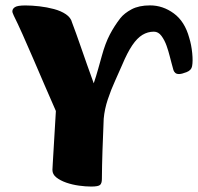

<svg xmlns="http://www.w3.org/2000/svg" viewBox="-20 -672 727 705"><path d="M314.6 13Q294.3 13 269.8 9.6Q245.3 6.2 223.3 -1.4Q201.3 -9.1 186.9 -20.5Q172.5 -31.9 172.5 -48Q172.5 -51.2 173.7 -71Q175 -90.9 176.7 -121.3Q178.4 -151.7 180.7 -188.9Q182.9 -226.1 185.2 -264.4Q166.6 -306.4 145.1 -356.3Q123.6 -406.2 102.5 -455.3Q81.4 -504.3 62.6 -546.4Q43.8 -588.4 30.8 -614.2Q29.1 -618.7 27.2 -622.8Q25.4 -626.9 25.4 -630.2Q25.4 -639.7 34.9 -645.8Q44.4 -652 73.3 -652Q96.5 -652 124.2 -648.9Q152 -645.7 178 -638.8Q204 -631.9 222.2 -619.5Q240.4 -607 244.6 -589.2Q259.9 -548.9 273.4 -509.6Q286.9 -470.4 299.7 -434.4Q312.5 -398.3 324.2 -366.1Q333.3 -392.9 340.6 -419.4Q348 -445.9 354 -467.2Q366.7 -513.5 383.3 -545.2Q399.9 -576.9 421.8 -605.1Q436.3 -623.5 463.3 -637.9Q490.3 -652.2 531 -652.2Q578.1 -652.2 618.3 -622.7Q658.6 -593.1 674.9 -532.9Q682.8 -507.5 685.8 -477.1Q688.8 -446.7 685.3 -428.9Q682.8 -414.1 665 -407.1Q647.2 -400.1 637.4 -400.1Q628.4 -400.1 623.7 -404.3Q618.9 -408.5 616.9 -414.5Q612.6 -429 609.6 -441.3Q606.6 -453.7 602.9 -466.9Q598.9 -483.2 591.7 -503.9Q584.4 -524.5 572.9 -540.1Q561.4 -555.7 545 -555.7Q522.3 -555.7 502.9 -543.9Q483.5 -532.1 465.7 -505.8Q447.9 -479.6 428.9 -434.5Q417.9 -408.7 402.9 -375.9Q387.8 -343 375.9 -307.3Q364 -271.6 360.8 -236.2Q358 -173.7 356.3 -119Q354.5 -64.3 354.1 -14.6Q354.1 0.7 347.6 6.8Q341.2 13 314.6 13Z"/></svg>

Font: Briem Hand Thin
Style: Regular
Weight: 100
Designer: Gunnlaugur SE Briem, Eben Sorkin
Foundry: Sorkin Type Co.
Version: Version 1.003